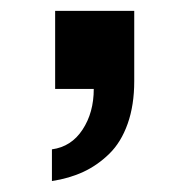

<svg xmlns="http://www.w3.org/2000/svg" viewBox="-20 -163 347 352"><path d="M75.2 168.9V110.8Q110.8 106 131.3 74.7Q151.9 43.5 151.9 0H81.1V-143.1H226.1V-14.2Q226.1 29.8 214.1 63.7Q202.1 97.7 180.4 118.9Q158.7 140.1 132.8 152.1Q106.9 164.1 75.2 168.9Z"/></svg>

Font: Archivo
Style: Bold
Weight: 700
Designer: Hector Gatti
Foundry: Omnibus-Type
Version: Version 2.001